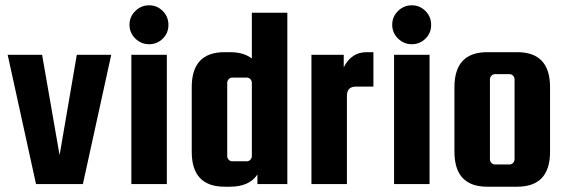

<svg xmlns="http://www.w3.org/2000/svg" viewBox="-20 -695 2143 725"><path d="M270 -488H400L293 0H116L9 -488H139L205 -109Z M594.5 -549Q573 -528 543 -528Q513 -528 491 -549.5Q469 -571 469 -601.5Q469 -632 491 -653.5Q513 -675 543 -675Q573 -675 594.5 -653.5Q616 -632 616 -601Q616 -570 594.5 -549ZM476 0V-488H610V0Z M849 -498Q900 -498 931 -474V-647H1065V0H952V-36Q921 10 849 10H828Q704 10 704 -122V-366Q704 -498 828 -498ZM931 -106V-382Q931 -390 925.5 -396Q920 -402 912 -402H857Q849 -402 843.5 -396Q838 -390 838 -382V-106Q838 -98 843.5 -92Q849 -86 857 -86H912Q920 -86 925.5 -92Q931 -98 931 -106Z M1364 -498H1390V-368H1324Q1290 -368 1290 -333V0H1156V-488H1278V-441Q1307 -498 1364 -498Z M1586.5 -549Q1565 -528 1535 -528Q1505 -528 1483 -549.5Q1461 -571 1461 -601.5Q1461 -632 1483 -653.5Q1505 -675 1535 -675Q1565 -675 1586.5 -653.5Q1608 -632 1608 -601Q1608 -570 1586.5 -549ZM1468 0V-488H1602V0Z M2057 -366V-122Q2057 10 1933 10H1820Q1696 10 1696 -122V-366Q1696 -498 1820 -498H1933Q2057 -498 2057 -366ZM1923 -94V-395Q1923 -403 1917.5 -409Q1912 -415 1904 -415H1849Q1841 -415 1835.5 -409Q1830 -403 1830 -395V-94Q1830 -86 1835.5 -80Q1841 -74 1849 -74H1904Q1912 -74 1917.5 -80Q1923 -86 1923 -94Z"/></svg>

Font: Squada One
Style: Regular
Weight: 400
Version: Version 1.001